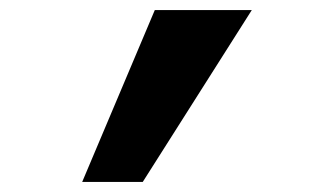

<svg xmlns="http://www.w3.org/2000/svg" viewBox="-20 -828 640 382"><path d="M288 -808H481L264 -466H143.5Z"/></svg>

Font: JuliaMono ExtraBold
Style: Regular
Weight: 800
Monospace: yes
Designer: cormullion
Foundry: corm
Version: Version 0.055; ttfautohint (v1.8.4)